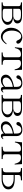

<svg xmlns="http://www.w3.org/2000/svg" viewBox="1958 -2482 542 4499"><g transform="rotate(90 2229.5 -233.0)"><path d="M37.1 1H368.2Q447.3 1 505.9 -42Q561.5 -84 561.5 -136.7Q561.5 -191.4 520.5 -224.6Q477.5 -260.7 394.5 -267.6Q464.8 -278.3 498 -303.7Q529.3 -328.1 529.3 -367.2Q529.3 -423.8 482.4 -451.2Q437.5 -477.5 349.6 -477.5H37.1V-452.1Q83 -452.1 105.5 -438.5Q124 -426.8 124 -405.3V-63.5Q124 -43.9 105.5 -34.2Q85 -24.4 37.1 -24.4ZM186.5 -272.5V-405.3Q186.5 -425.8 206.1 -438.5Q228.5 -452.1 270.5 -452.1H346.7Q407.2 -452.1 435.5 -428.7Q460.9 -408.2 460.9 -372.1Q460.9 -329.1 427.7 -300.8Q395.5 -272.5 346.7 -272.5ZM186.5 -247.1H363.3Q419.9 -247.1 457 -215.8Q495.1 -184.6 495.1 -136.7Q495.1 -92.8 460 -60.5Q419.9 -24.4 355.5 -24.4H270.5Q226.6 -24.4 206.1 -34.2Q186.5 -43.9 186.5 -63.5Z M1018.6 -109.4 1003.9 -117.2Q960.9 -65.4 921.9 -43Q888.7 -23.4 853.5 -23.4Q782.2 -23.4 739.3 -84Q697.3 -142.6 697.3 -238.3Q697.3 -337.9 740.2 -401.4Q780.3 -458 832 -458Q861.3 -458 881.8 -442.4Q897.5 -429.7 914.1 -398.4L920.9 -382.8Q928.7 -363.3 935.5 -356.4Q946.3 -343.8 965.8 -343.8Q990.2 -343.8 1000 -365.2Q1009.8 -385.7 996.1 -413.1Q982.4 -440.4 941.4 -461.9Q899.4 -484.4 858.4 -484.4Q770.5 -484.4 703.1 -412.1Q630.9 -334 630.9 -218.8Q630.9 -123 693.4 -52.7Q753.9 17.6 835 17.6Q891.6 17.6 941.4 -21.5Q979.5 -50.8 1018.6 -109.4Z M1210 1H1497.1V-24.4Q1435.5 -24.4 1413.1 -34.2Q1384.8 -45.9 1384.8 -80.1V-395.5Q1384.8 -425.8 1407.2 -439.5Q1427.7 -452.1 1468.8 -452.1Q1533.2 -452.1 1567.4 -406.2Q1591.8 -374 1608.4 -303.7L1625 -305.7L1615.2 -477.5H1104.5L1087.9 -312.5L1104.5 -308.6Q1119.1 -373 1145.5 -406.2Q1183.6 -452.1 1252.9 -452.1Q1290 -452.1 1305.7 -439.5Q1322.3 -426.8 1322.3 -395.5V-80.1Q1322.3 -46.9 1289.1 -34.2Q1264.6 -24.4 1210 -24.4Z M2149.4 -31.2 2140.6 -42Q2127 -29.3 2114.3 -23.4Q2105.5 -19.5 2094.7 -19.5Q2083 -19.5 2079.1 -35.2Q2075.2 -48.8 2075.2 -73.2V-350.6Q2075.2 -415 2035.2 -450.2Q1997.1 -484.4 1931.6 -484.4Q1854.5 -484.4 1799.8 -456.1Q1746.1 -426.8 1746.1 -388.7Q1746.1 -368.2 1755.9 -357.4Q1765.6 -345.7 1785.2 -345.7Q1802.7 -345.7 1814.5 -359.4Q1822.3 -368.2 1830.1 -387.7Q1842.8 -426.8 1866.2 -443.4Q1888.7 -460 1926.8 -460Q1969.7 -460 1993.2 -432.6Q2015.6 -407.2 2015.6 -360.4V-289.1Q1878.9 -265.6 1804.7 -215.8Q1730.5 -167 1730.5 -99.6Q1730.5 -48.8 1762.7 -16.6Q1796.9 17.6 1858.4 17.6Q1905.3 17.6 1946.3 -2Q1980.5 -18.6 2015.6 -50.8Q2015.6 -20.5 2025.4 -3.9Q2038.1 17.6 2069.3 17.6Q2095.7 17.6 2116.2 2.9Q2130.9 -7.8 2149.4 -31.2ZM2015.6 -261.7V-81.1Q1982.4 -49.8 1952.1 -37.1Q1919.9 -22.5 1877 -22.5Q1841.8 -22.5 1819.3 -44.9Q1796.9 -67.4 1796.9 -101.6Q1796.9 -165 1866.2 -210Q1926.8 -250 2015.6 -261.7Z M2205.1 1H2536.1Q2615.2 1 2673.8 -42Q2729.5 -84 2729.5 -136.7Q2729.5 -191.4 2688.5 -224.6Q2645.5 -260.7 2562.5 -267.6Q2632.8 -278.3 2666 -303.7Q2697.3 -328.1 2697.3 -367.2Q2697.3 -423.8 2650.4 -451.2Q2605.5 -477.5 2517.6 -477.5H2205.1V-452.1Q2251 -452.1 2273.4 -438.5Q2292 -426.8 2292 -405.3V-63.5Q2292 -43.9 2273.4 -34.2Q2252.9 -24.4 2205.1 -24.4ZM2354.5 -272.5V-405.3Q2354.5 -425.8 2374 -438.5Q2396.5 -452.1 2438.5 -452.1H2514.6Q2575.2 -452.1 2603.5 -428.7Q2628.9 -408.2 2628.9 -372.1Q2628.9 -329.1 2595.7 -300.8Q2563.5 -272.5 2514.6 -272.5ZM2354.5 -247.1H2531.2Q2587.9 -247.1 2625 -215.8Q2663.1 -184.6 2663.1 -136.7Q2663.1 -92.8 2627.9 -60.5Q2587.9 -24.4 2523.4 -24.4H2438.5Q2394.5 -24.4 2374 -34.2Q2354.5 -43.9 2354.5 -63.5Z M3243.2 -31.2 3234.4 -42Q3220.7 -29.3 3208 -23.4Q3199.2 -19.5 3188.5 -19.5Q3176.8 -19.5 3172.9 -35.2Q3168.9 -48.8 3168.9 -73.2V-350.6Q3168.9 -415 3128.9 -450.2Q3090.8 -484.4 3025.4 -484.4Q2948.2 -484.4 2893.6 -456.1Q2839.8 -426.8 2839.8 -388.7Q2839.8 -368.2 2849.6 -357.4Q2859.4 -345.7 2878.9 -345.7Q2896.5 -345.7 2908.2 -359.4Q2916 -368.2 2923.8 -387.7Q2936.5 -426.8 2960 -443.4Q2982.4 -460 3020.5 -460Q3063.5 -460 3086.9 -432.6Q3109.4 -407.2 3109.4 -360.4V-289.1Q2972.7 -265.6 2898.4 -215.8Q2824.2 -167 2824.2 -99.6Q2824.2 -48.8 2856.4 -16.6Q2890.6 17.6 2952.1 17.6Q2999 17.6 3040 -2Q3074.2 -18.6 3109.4 -50.8Q3109.4 -20.5 3119.1 -3.9Q3131.8 17.6 3163.1 17.6Q3189.5 17.6 3210 2.9Q3224.6 -7.8 3243.2 -31.2ZM3109.4 -261.7V-81.1Q3076.2 -49.8 3045.9 -37.1Q3013.7 -22.5 2970.7 -22.5Q2935.5 -22.5 2913.1 -44.9Q2890.6 -67.4 2890.6 -101.6Q2890.6 -165 2960 -210Q3020.5 -250 3109.4 -261.7Z M3420.9 1H3708V-24.4Q3646.5 -24.4 3624 -34.2Q3595.7 -45.9 3595.7 -80.1V-395.5Q3595.7 -425.8 3618.2 -439.5Q3638.7 -452.1 3679.7 -452.1Q3744.1 -452.1 3778.3 -406.2Q3802.7 -374 3819.3 -303.7L3835.9 -305.7L3826.2 -477.5H3315.4L3298.8 -312.5L3315.4 -308.6Q3330.1 -373 3356.4 -406.2Q3394.5 -452.1 3463.9 -452.1Q3501 -452.1 3516.6 -439.5Q3533.2 -426.8 3533.2 -395.5V-80.1Q3533.2 -46.9 3500 -34.2Q3475.6 -24.4 3420.9 -24.4Z M4081.1 -281.2H4168.9Q4252 -281.2 4304.7 -244.1Q4355.5 -209 4355.5 -156.2Q4355.5 -100.6 4304.7 -63.5Q4252.9 -24.4 4169.9 -24.4H4081.1ZM3918.9 -24.4V1H4169.9Q4276.4 1 4342.8 -37.1Q4418 -79.1 4418 -156.2Q4418 -240.2 4341.8 -277.3Q4280.3 -306.6 4168.9 -306.6H4081.1V-394.5Q4081.1 -428.7 4109.4 -441.4Q4135.7 -452.1 4206.1 -452.1V-477.5H3918.9V-452.1Q3977.5 -452.1 3998 -440.4Q4018.6 -427.7 4018.6 -392.6V-98.6Q4018.6 -59.6 3998 -43Q3975.6 -24.4 3918.9 -24.4Z"/></g></svg>

Font: Batang
Style: Regular
Weight: 400
Version: Version 2.21